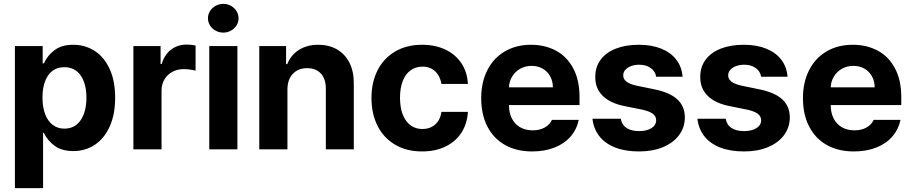

<svg xmlns="http://www.w3.org/2000/svg" viewBox="-20 -767 4683 986"><path d="M56.6 -530.3H199.2V-441.4H205.1Q223.1 -481.4 259.8 -509.3Q296.4 -537.1 356.4 -537.1Q416.5 -537.1 465.3 -506.1Q514.2 -475.1 542.7 -413.8Q571.3 -352.5 571.3 -264.6Q571.3 -178.7 543.2 -116.9Q515.1 -55.2 466.6 -23.2Q418 8.8 356.4 8.8Q297.4 8.8 260.5 -18.3Q223.6 -45.4 205.1 -85H201.2V199.2H56.6ZM310.5 -106.4Q364.7 -106.4 394.3 -149.9Q423.8 -193.4 423.8 -265.6Q423.8 -336.9 394.3 -379.4Q364.7 -421.9 310.5 -421.9Q256.8 -421.9 227.5 -380.1Q198.2 -338.4 198.2 -265.6Q198.2 -217.8 211.4 -181.9Q224.6 -146 250 -126.2Q275.4 -106.4 310.5 -106.4Z M665 -530.3H804.7V-438.5H810.5Q824.7 -486.8 858.9 -512.5Q893.1 -538.1 938.5 -538.1Q963.4 -538.1 984.4 -533.2V-404.3Q973.6 -407.2 955.6 -409.7Q937.5 -412.1 922.9 -412.1Q890.6 -412.1 864.7 -397.9Q838.9 -383.8 824.2 -358.6Q809.6 -333.5 809.6 -301.8V0H665Z M1054.7 -530.3H1199.2V0H1054.7ZM1047.9 -672.9Q1047.9 -692.9 1058.3 -710Q1068.8 -727.1 1087.2 -737.1Q1105.5 -747.1 1127 -747.1Q1147.9 -747.1 1166 -737.1Q1184.1 -727.1 1194.6 -710Q1205.1 -692.9 1205.1 -672.9Q1205.1 -653.3 1194.6 -636.5Q1184.1 -619.6 1166 -609.6Q1147.9 -599.6 1127 -599.6Q1105.5 -599.6 1087.2 -609.6Q1068.8 -619.6 1058.3 -636.5Q1047.9 -653.3 1047.9 -672.9Z M1456.1 0H1311.5V-530.3H1449.2V-437.5H1455.1Q1473.6 -484.4 1515.1 -510.7Q1556.6 -537.1 1614.3 -537.1Q1669.4 -537.1 1710.9 -513.2Q1752.4 -489.3 1774.9 -444.1Q1797.4 -398.9 1796.9 -337.9V0H1653.3V-312.5Q1653.3 -361.3 1627.9 -389.2Q1602.5 -417 1557.6 -417Q1511.2 -417 1483.6 -387.7Q1456.1 -358.4 1456.1 -306.6Z M1887.7 -263.7Q1887.7 -344.7 1919.2 -406.5Q1950.7 -468.3 2009.5 -502.7Q2068.4 -537.1 2147.5 -537.1Q2215.3 -537.1 2267.6 -512.2Q2319.8 -487.3 2349.9 -441.7Q2379.9 -396 2382.8 -335.9H2247.1Q2240.2 -376.5 2214.8 -400.6Q2189.5 -424.8 2149.4 -424.8Q2114.7 -424.8 2088.6 -406Q2062.5 -387.2 2048.3 -351.1Q2034.2 -314.9 2034.2 -265.6Q2034.2 -214.8 2048.3 -178.7Q2062.5 -142.6 2088.4 -123.5Q2114.3 -104.5 2149.4 -104.5Q2188 -104.5 2214.4 -127.4Q2240.7 -150.4 2247.1 -192.4H2382.8Q2379.4 -132.3 2350.1 -86.4Q2320.8 -40.5 2268.8 -14.9Q2216.8 10.7 2147.5 10.7Q2067.9 10.7 2009 -23.9Q1950.2 -58.6 1918.9 -120.6Q1887.7 -182.6 1887.7 -263.7Z M2451.2 -262.7Q2451.2 -344.2 2482.7 -406.5Q2514.2 -468.8 2572.3 -502.9Q2630.4 -537.1 2707 -537.1Q2778.3 -537.1 2834.7 -507.1Q2891.1 -477.1 2923.6 -416.5Q2956.1 -356 2956.1 -268.6V-227.5H2593.8Q2593.8 -188 2608.6 -158.7Q2623.5 -129.4 2651.1 -113.5Q2678.7 -97.7 2715.8 -97.7Q2751.5 -97.7 2777.3 -112.1Q2803.2 -126.5 2814.5 -151.4H2952.1Q2941.9 -102.5 2910.2 -65.9Q2878.4 -29.3 2827.9 -9.3Q2777.3 10.7 2712.9 10.7Q2632.3 10.7 2573.5 -22.5Q2514.6 -55.7 2482.9 -117.4Q2451.2 -179.2 2451.2 -262.7ZM2819.3 -318.4Q2819.3 -350.1 2805.4 -375.2Q2791.5 -400.4 2766.6 -414.6Q2741.7 -428.7 2710 -428.7Q2677.7 -428.7 2651.6 -414.1Q2625.5 -399.4 2610.1 -374Q2594.7 -348.6 2593.8 -318.4Z M3262.7 -434.6Q3239.3 -434.6 3220.5 -427.5Q3201.7 -420.4 3190.9 -408Q3180.2 -395.5 3180.7 -379.9Q3179.2 -342.3 3249 -327.1L3343.8 -307.6Q3420.9 -291.5 3458.7 -256.3Q3496.6 -221.2 3497.1 -164.1Q3496.6 -112.3 3467 -72.8Q3437.5 -33.2 3384.3 -11.2Q3331.1 10.7 3261.7 10.7Q3190.9 10.7 3139.2 -9.5Q3087.4 -29.8 3057.9 -67.6Q3028.3 -105.5 3022.5 -157.2H3168Q3172.9 -126 3197.3 -109.9Q3221.7 -93.8 3261.7 -93.8Q3301.3 -93.8 3325.4 -108.9Q3349.6 -124 3349.6 -149.4Q3349.6 -169.9 3332.3 -182.9Q3314.9 -195.8 3277.3 -204.1L3189.5 -221.7Q3114.3 -236.3 3075.2 -274.9Q3036.1 -313.5 3037.1 -372.1Q3036.6 -422.4 3064 -459.7Q3091.3 -497.1 3142.1 -517.1Q3192.9 -537.1 3260.7 -537.1Q3326.7 -537.1 3376 -517.1Q3425.3 -497.1 3453.4 -460.2Q3481.4 -423.3 3485.4 -373H3349.6Q3345.2 -400.9 3321.8 -417.7Q3298.3 -434.6 3262.7 -434.6Z M3801.8 -434.6Q3778.3 -434.6 3759.5 -427.5Q3740.7 -420.4 3730 -408Q3719.2 -395.5 3719.7 -379.9Q3718.3 -342.3 3788.1 -327.1L3882.8 -307.6Q3960 -291.5 3997.8 -256.3Q4035.6 -221.2 4036.1 -164.1Q4035.6 -112.3 4006.1 -72.8Q3976.6 -33.2 3923.3 -11.2Q3870.1 10.7 3800.8 10.7Q3730 10.7 3678.2 -9.5Q3626.5 -29.8 3596.9 -67.6Q3567.4 -105.5 3561.5 -157.2H3707Q3711.9 -126 3736.3 -109.9Q3760.7 -93.8 3800.8 -93.8Q3840.3 -93.8 3864.5 -108.9Q3888.7 -124 3888.7 -149.4Q3888.7 -169.9 3871.3 -182.9Q3854 -195.8 3816.4 -204.1L3728.5 -221.7Q3653.3 -236.3 3614.3 -274.9Q3575.2 -313.5 3576.2 -372.1Q3575.7 -422.4 3603 -459.7Q3630.4 -497.1 3681.2 -517.1Q3731.9 -537.1 3799.8 -537.1Q3865.7 -537.1 3915 -517.1Q3964.4 -497.1 3992.4 -460.2Q4020.5 -423.3 4024.4 -373H3888.7Q3884.3 -400.9 3860.8 -417.7Q3837.4 -434.6 3801.8 -434.6Z M4103.5 -262.7Q4103.5 -344.2 4135 -406.5Q4166.5 -468.8 4224.6 -502.9Q4282.7 -537.1 4359.4 -537.1Q4430.7 -537.1 4487.1 -507.1Q4543.5 -477.1 4575.9 -416.5Q4608.4 -356 4608.4 -268.6V-227.5H4246.1Q4246.1 -188 4261 -158.7Q4275.9 -129.4 4303.5 -113.5Q4331.1 -97.7 4368.2 -97.7Q4403.8 -97.7 4429.7 -112.1Q4455.6 -126.5 4466.8 -151.4H4604.5Q4594.2 -102.5 4562.5 -65.9Q4530.8 -29.3 4480.2 -9.3Q4429.7 10.7 4365.2 10.7Q4284.7 10.7 4225.8 -22.5Q4167 -55.7 4135.3 -117.4Q4103.5 -179.2 4103.5 -262.7ZM4471.7 -318.4Q4471.7 -350.1 4457.8 -375.2Q4443.8 -400.4 4418.9 -414.6Q4394 -428.7 4362.3 -428.7Q4330.1 -428.7 4304 -414.1Q4277.8 -399.4 4262.5 -374Q4247.1 -348.6 4246.1 -318.4Z"/></svg>

Font: Pretendard
Style: Bold
Weight: 700
Designer: Base glyphs from Inter by Rasmus Andersson; Hangeul glyphs from Noto Sans CJK(Source Han Sans) by Jang Soo-young and Kan
Foundry: Kil Hyung-jin
Version: Version 1.309